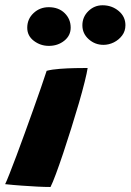

<svg xmlns="http://www.w3.org/2000/svg" viewBox="-56 -726 508 747"><path d="M140.5 1.5Q117.5 1.5 88.8 0Q60 -1.5 28.2 -3.8Q-3.5 -6 -36 -9.5Q-30.5 -20.5 -19 -49.8Q-7.5 -79 8 -120Q23.5 -161 40.2 -207.5Q57 -254 73.5 -300Q90 -346 103.5 -385.2Q117 -424.5 125.5 -450.5Q146.5 -456 177 -458.2Q207.5 -460.5 237.2 -461Q267 -461.5 285 -461.5Q282.5 -444 273.5 -407.8Q264.5 -371.5 250.8 -324.2Q237 -277 221.2 -226.8Q205.5 -176.5 190 -130.2Q174.5 -84 161.5 -49Q148.5 -14 140.5 1.5ZM134 -547.5Q101.5 -547.5 75.8 -567Q50 -586.5 50 -618Q50 -652 74.5 -675Q99 -698 133.5 -698Q172 -698 195.5 -675Q219 -652 219 -618.5Q219 -587.5 194 -567.5Q169 -547.5 134 -547.5ZM346.5 -551.5Q313.5 -551.5 289 -573.5Q264.5 -595.5 264.5 -627.5Q264.5 -660 287.8 -682.8Q311 -705.5 343 -705.5Q379 -705.5 405.5 -683.5Q432 -661.5 432 -628Q432 -605 419.2 -588Q406.5 -571 387 -561.2Q367.5 -551.5 346.5 -551.5Z"/></svg>

Font: Grandstander Thin ExtraBold
Style: Italic
Weight: 800
Italic angle: -15°
Version: Version 1.200